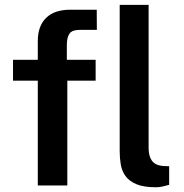

<svg xmlns="http://www.w3.org/2000/svg" viewBox="-20 -763 756 790"><path d="M373.5 -517V-431H257V0H135.5V-431H33.5V-517H135.5V-594Q135.5 -656 169.8 -689.5Q204 -723 269 -723H378L378.5 -640H306.5Q277 -640 266 -624.8Q255 -609.5 255 -577V-517ZM621.5 7.5Q571.5 7.5 541.5 -5Q511.5 -17.5 496.5 -38.5Q481.5 -59.5 477 -85.8Q472.5 -112 472.5 -139.5V-743H591.5V-153.5Q591.5 -120 605.2 -101.5Q619 -83 650 -80L676 -79V-2.5Q662.5 1.5 648.5 4.5Q634.5 7.5 621.5 7.5Z"/></svg>

Font: Public Sans SemiBold
Style: Regular
Weight: 600
Designer: The Public Sans Project Authors: Dan O. Williams and USWDS (Libre Franklin designed by Pablo Impallari and Rodrigo Fuenz
Version: Version 1.007